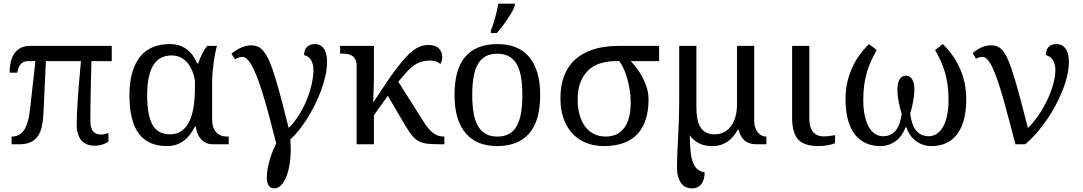

<svg xmlns="http://www.w3.org/2000/svg" viewBox="-20 -786 5898 1046"><path d="M588.9 -453.1H478Q476.6 -388.2 475.1 -327.6Q474.6 -301.8 474.1 -274.4Q473.6 -247.1 473.1 -220.9Q472.7 -194.8 472.4 -171.4Q472.2 -147.9 472.2 -129.9Q472.2 -104.5 477.3 -89.4Q482.4 -74.2 491 -66.2Q499.5 -58.1 510 -55.7Q520.5 -53.2 530.8 -53.2Q542 -53.2 551.5 -55.7Q561 -58.1 570.8 -61V-15.1Q559.1 -5.4 538.3 1.2Q517.6 7.8 495.1 7.8Q473.1 7.8 455.1 1Q437 -5.9 424.3 -20Q411.6 -34.2 404.8 -56.6Q397.9 -79.1 397.9 -110.8Q397.9 -128.9 398.9 -153.6Q399.9 -178.2 401.4 -205.8Q402.8 -233.4 404.8 -262.5Q406.7 -291.5 409.2 -318.8Q414.6 -383.3 420.9 -453.1H230L216.8 -169.9Q214.8 -126.5 207.3 -94.5Q199.7 -62.5 184.3 -41.5Q168.9 -20.5 144.5 -10.3Q120.1 0 85 0H43V-42Q62.5 -42 78.9 -49.1Q95.2 -56.2 108.2 -73.5Q121.1 -90.8 130.1 -120.1Q139.2 -149.4 144 -193.8L172.9 -453.1H134.8Q106 -453.1 91.8 -435.3Q77.6 -417.5 74.2 -390.1H32.2Q32.2 -419.9 38.1 -446.3Q43.9 -472.7 57.1 -492.7Q70.3 -512.7 91.6 -524.4Q112.8 -536.1 143.1 -536.1H588.9Z M1142.1 0Q1117.2 0 1100.1 -8.8Q1083 -17.6 1071.8 -31.5Q1060.5 -45.4 1054.4 -62.7Q1048.3 -80.1 1045.9 -97.2H1042Q1030.8 -74.2 1016.4 -54.7Q1002 -35.2 983.4 -20.8Q964.8 -6.3 941.4 1.7Q918 9.8 888.7 9.8Q839.4 9.8 801.3 -6.6Q763.2 -22.9 737.3 -56.9Q711.4 -90.8 698.2 -143.1Q685.1 -195.3 685.1 -267.1Q685.1 -339.4 700.7 -392.1Q716.3 -444.8 744.9 -479Q773.4 -513.2 814 -529.5Q854.5 -545.9 903.8 -545.9Q933.1 -545.9 956.5 -538.3Q980 -530.8 998.3 -516.8Q1016.6 -502.9 1030.3 -483.6Q1043.9 -464.4 1053.7 -440.9H1060.1Q1068.4 -467.3 1081.1 -492.4Q1093.8 -517.6 1108.9 -536.1H1162.1Q1157.7 -521.5 1152.8 -497.8Q1147.9 -474.1 1144.3 -446.8Q1140.6 -419.4 1138.2 -391.1Q1135.7 -362.8 1135.7 -338.9V-134.8Q1135.7 -90.3 1157 -66.2Q1178.2 -42 1217.8 -42H1226.1V0ZM905.8 -54.2Q944.8 -54.2 970.9 -73.7Q997.1 -93.3 1012.9 -127.7Q1028.8 -162.1 1035.4 -208.5Q1042 -254.9 1042 -309.1V-348.1Q1035.2 -384.3 1022.7 -409.9Q1010.3 -435.5 993.7 -451.9Q977.1 -468.3 957.3 -476.1Q937.5 -483.9 916 -483.9Q846.2 -483.9 814 -429Q781.7 -374 781.7 -266.1Q781.7 -159.7 810.5 -106.9Q839.4 -54.2 905.8 -54.2Z M1348.6 -539.1Q1369.6 -539.1 1387 -530.8Q1404.3 -522.5 1419.4 -502.4Q1434.6 -482.4 1449 -449Q1463.4 -415.5 1478.8 -365.7Q1494.1 -315.9 1512.2 -247.6Q1530.3 -179.2 1552.7 -88.9Q1584.5 -120.1 1609.6 -160.9Q1634.8 -201.7 1652.1 -244.6Q1669.4 -287.6 1678.5 -329.6Q1687.5 -371.6 1687.5 -404.8Q1687.5 -435.5 1675.3 -457.3Q1663.1 -479 1636.7 -485.8Q1636.7 -516.6 1653.3 -531.2Q1669.9 -545.9 1694.8 -545.9Q1714.8 -545.9 1727.8 -537.4Q1740.7 -528.8 1748.3 -515.1Q1755.9 -501.5 1758.8 -484.1Q1761.7 -466.8 1761.7 -449.2Q1761.7 -413.1 1752.9 -373.3Q1744.1 -333.5 1729.2 -293Q1714.4 -252.4 1694.6 -213.1Q1674.8 -173.8 1652.6 -138.7Q1630.4 -103.5 1606.9 -74.7Q1583.5 -45.9 1561.5 -25.9Q1562.5 -13.2 1563.2 -0.7Q1564 11.7 1564 23.9Q1564 71.3 1557.4 110.8Q1550.8 150.4 1538.8 179.2Q1526.9 208 1510.5 224.1Q1494.1 240.2 1474.6 240.2Q1454.1 240.2 1443.8 224.9Q1433.6 209.5 1433.6 184.1Q1433.6 156.7 1438.5 130.4Q1443.4 104 1450.7 80.1Q1458 56.2 1467 34.7Q1476.1 13.2 1484.9 -4.9Q1468.3 -69.3 1452.6 -129.2Q1437 -189 1421.6 -241.5Q1406.2 -293.9 1391.1 -337.2Q1376 -380.4 1361.1 -411.1Q1346.2 -441.9 1331.1 -459Q1315.9 -476.1 1300.8 -476.1Q1290 -476.1 1280 -472.2Q1270 -468.3 1260.7 -462.9L1240.7 -493.2Q1250.5 -502 1262.9 -510Q1275.4 -518.1 1289.3 -524.7Q1303.2 -531.2 1318.4 -535.2Q1333.5 -539.1 1348.6 -539.1Z M1922.9 -425.8Q1922.9 -447.8 1916.3 -461.2Q1909.7 -474.6 1898.4 -481.9Q1887.2 -489.3 1872.3 -491.7Q1857.4 -494.1 1840.8 -494.1H1833V-536.1H2017.1V-374Q2017.1 -360.4 2016.6 -336.2Q2016.1 -312 2015.1 -287.6Q2014.2 -259.3 2013.2 -228Q2052.2 -287.1 2083.5 -333.3Q2114.7 -379.4 2141.1 -414.1Q2167.5 -448.7 2189.7 -472.9Q2211.9 -497.1 2232.4 -512.2Q2252.9 -527.3 2272.9 -534.2Q2293 -541 2314.9 -541Q2351.6 -541 2370.4 -522.7Q2389.2 -504.4 2389.2 -477.1Q2389.2 -465.8 2386.2 -454.8Q2383.3 -443.8 2378.9 -437Q2371.6 -444.3 2358.2 -450.2Q2344.7 -456.1 2322.8 -456.1Q2302.2 -456.1 2284.7 -452.1Q2267.1 -448.2 2250.7 -439.5Q2234.4 -430.7 2218.8 -416.7Q2203.1 -402.8 2186 -382.8L2149.9 -340.8L2287.1 -124Q2312.5 -83 2338.4 -62.5Q2364.3 -42 2397.9 -42H2400.9V0H2386.7Q2343.3 0 2314.7 -2.4Q2286.1 -4.9 2265.4 -14.6Q2244.6 -24.4 2227.8 -43.9Q2210.9 -63.5 2190.9 -97.2L2092.8 -264.2L2017.1 -158.2V0H1922.9Z M2922.9 -269Q2922.9 -127.9 2863 -59.1Q2803.2 9.8 2688 9.8Q2633.8 9.8 2590.8 -7.3Q2547.9 -24.4 2517.8 -59.1Q2487.8 -93.8 2471.9 -146.2Q2456.1 -198.7 2456.1 -269Q2456.1 -409.2 2515.4 -477.5Q2574.7 -545.9 2690.9 -545.9Q2745.1 -545.9 2788.1 -529.1Q2831.1 -512.2 2861.1 -477.8Q2891.1 -443.4 2907 -391.4Q2922.9 -339.4 2922.9 -269ZM2552.7 -269Q2552.7 -213.4 2560.1 -170.9Q2567.4 -128.4 2583.7 -99.9Q2600.1 -71.3 2626.2 -56.6Q2652.3 -42 2689.9 -42Q2727.5 -42 2753.4 -56.6Q2779.3 -71.3 2795.4 -99.9Q2811.5 -128.4 2818.6 -170.9Q2825.7 -213.4 2825.7 -269Q2825.7 -324.7 2818.4 -366.7Q2811 -408.7 2794.9 -436.8Q2778.8 -464.8 2752.7 -479Q2726.6 -493.2 2689 -493.2Q2651.4 -493.2 2625.5 -479Q2599.6 -464.8 2583.5 -436.8Q2567.4 -408.7 2560.1 -366.7Q2552.7 -324.7 2552.7 -269ZM2653.8 -619.1Q2659.7 -632.3 2665.8 -651.1Q2671.9 -669.9 2677.5 -689.9Q2683.1 -710 2687.7 -730Q2692.4 -750 2694.8 -766.1H2784.7V-755.9Q2781.7 -744.1 2771 -724.6Q2760.3 -705.1 2745.8 -683.3Q2731.4 -661.6 2715.6 -640.9Q2699.7 -620.1 2686.5 -606H2653.8Z M3513.2 -245.1Q3513.2 -120.6 3452.4 -55.4Q3391.6 9.8 3270 9.8Q3215.8 9.8 3172.1 -8.1Q3128.4 -25.9 3097.7 -59.3Q3066.9 -92.8 3050 -141.1Q3033.2 -189.5 3033.2 -250Q3033.2 -306.6 3045.9 -349.9Q3058.6 -393.1 3080.8 -424.8Q3103 -456.5 3133.3 -477.8Q3163.6 -499 3198.7 -512Q3233.9 -524.9 3272.9 -530.5Q3312 -536.1 3351.1 -536.1H3570.8V-453.1H3416Q3429.7 -439.5 3446.5 -417.5Q3463.4 -395.5 3478.3 -368.4Q3493.2 -341.3 3503.2 -309.8Q3513.2 -278.3 3513.2 -245.1ZM3127 -242.2Q3127 -198.2 3137.2 -161.4Q3147.5 -124.5 3166.7 -98.1Q3186 -71.8 3214.6 -56.9Q3243.2 -42 3279.8 -42Q3345.2 -42 3380.6 -89.4Q3416 -136.7 3416 -225.1Q3416 -264.6 3409.9 -300.5Q3403.8 -336.4 3394.5 -366.5Q3385.3 -396.5 3374.3 -418.7Q3363.3 -440.9 3354 -453.1H3334Q3296.4 -453.1 3259.3 -443.6Q3222.2 -434.1 3192.9 -410.2Q3163.6 -386.2 3145.3 -345.5Q3127 -304.7 3127 -242.2Z M3859.9 9.8Q3817.9 9.8 3787.8 -5.6Q3757.8 -21 3737.8 -48.8Q3738.8 -7.3 3741.2 27.8Q3743.7 63 3751.7 89.4Q3759.8 115.7 3775.4 132.1Q3791 148.4 3818.8 152.8Q3818.8 171.9 3814.7 187.7Q3810.5 203.6 3802 215.3Q3793.5 227.1 3780.3 233.6Q3767.1 240.2 3749 240.2Q3733.4 240.2 3718.8 234.4Q3704.1 228.5 3692.9 214.6Q3681.6 200.7 3674.8 177.7Q3668 154.8 3668 121.1Q3668 91.3 3669.7 56.9Q3671.4 22.5 3673.3 -19.3Q3675.3 -61 3677.5 -111.8Q3679.7 -162.6 3680.2 -225.1V-536.1H3773.9V-200.2Q3773.9 -167.5 3778.8 -140.6Q3783.7 -113.8 3795.2 -94.5Q3806.6 -75.2 3825.9 -64.7Q3845.2 -54.2 3874 -54.2Q3901.9 -54.2 3924.3 -65.9Q3946.8 -77.6 3962.4 -98.9Q3978 -120.1 3986.6 -149.9Q3995.1 -179.7 3995.1 -215.8V-536.1H4088.9V-128.9Q4088.9 -106.9 4094.7 -90.6Q4100.6 -74.2 4109.6 -63.5Q4118.7 -52.7 4129.9 -47.4Q4141.1 -42 4151.9 -42H4155.3V0H4101.1Q4060.1 0 4036.6 -20.3Q4013.2 -40.5 4003.9 -80.1H4000Q3988.3 -60.1 3974.9 -43.5Q3961.4 -26.9 3944.6 -15.1Q3927.7 -3.4 3907 3.2Q3886.2 9.8 3859.9 9.8Z M4389.2 -536.1V-142.1Q4389.2 -90.8 4409.9 -66.9Q4430.7 -43 4465.3 -43Q4483.4 -43 4498.5 -44.9Q4513.7 -46.9 4529.3 -49.8V-5.9Q4522.9 -2.9 4512.7 0Q4502.4 2.9 4490.5 5.1Q4478.5 7.3 4465.3 8.5Q4452.1 9.8 4440.4 9.8Q4402.3 9.8 4375 1.7Q4347.7 -6.3 4330.1 -24.4Q4312.5 -42.5 4304 -72.3Q4295.4 -102.1 4295.4 -145V-536.1Z M5055.2 9.8Q5029.3 9.8 5007.3 2Q4985.4 -5.9 4967.8 -19.5Q4950.2 -33.2 4937.5 -52Q4924.8 -70.8 4917.5 -92.8H4913.1Q4905.8 -70.8 4892.8 -52Q4879.9 -33.2 4862.5 -19.5Q4845.2 -5.9 4823.2 2Q4801.3 9.8 4775.4 9.8Q4731.9 9.8 4697 -6.1Q4662.1 -22 4637.5 -53.5Q4612.8 -85 4599.6 -132.8Q4586.4 -180.7 4586.4 -244.1Q4586.4 -293.5 4595.9 -336.4Q4605.5 -379.4 4622.6 -417Q4639.6 -454.6 4663.1 -486.8Q4686.5 -519 4714.4 -545.9L4756.3 -513.2Q4739.7 -483.9 4726.1 -454.6Q4712.4 -425.3 4702.9 -392.8Q4693.4 -360.4 4688.2 -323.5Q4683.1 -286.6 4683.1 -242.2Q4683.1 -190.9 4691.7 -153.6Q4700.2 -116.2 4714.8 -91.8Q4729.5 -67.4 4749 -55.7Q4768.6 -43.9 4790 -43.9Q4814.5 -43.9 4832 -52.5Q4849.6 -61 4861.6 -77.1Q4873.5 -93.3 4881.1 -115.7Q4888.7 -138.2 4892.1 -166Q4888.7 -177.7 4884.5 -192.9Q4880.4 -208 4877 -225.3Q4873.5 -242.7 4871.3 -260.7Q4869.1 -278.8 4869.1 -295.9Q4869.1 -337.9 4882.3 -356Q4895.5 -374 4915 -374Q4935.1 -374 4948.2 -356Q4961.4 -337.9 4961.4 -295.9Q4961.4 -278.8 4959 -260.7Q4956.5 -242.7 4953.1 -225.3Q4949.7 -208 4945.8 -192.9Q4941.9 -177.7 4938.5 -166Q4942.4 -138.2 4949.7 -115.7Q4957 -93.3 4969 -77.1Q4981 -61 4998.5 -52.5Q5016.1 -43.9 5040 -43.9Q5062 -43.9 5081.5 -55.7Q5101.1 -67.4 5115.7 -91.8Q5130.4 -116.2 5138.9 -153.6Q5147.5 -190.9 5147.5 -242.2Q5147.5 -286.6 5142.3 -323.5Q5137.2 -360.4 5127.7 -392.8Q5118.2 -425.3 5104.7 -454.6Q5091.3 -483.9 5074.2 -513.2L5116.2 -545.9Q5144 -519 5167.5 -486.8Q5190.9 -454.6 5208 -417Q5225.1 -379.4 5234.6 -336.4Q5244.1 -293.5 5244.1 -244.1Q5244.1 -180.7 5231 -132.8Q5217.8 -85 5193.4 -53.5Q5168.9 -22 5133.8 -6.1Q5098.6 9.8 5055.2 9.8Z M5803.2 -449.2Q5803.2 -413.1 5793.7 -372.6Q5784.2 -332 5767.3 -290Q5750.5 -248 5727.8 -206.3Q5705.1 -164.6 5678.5 -126.7Q5651.9 -88.9 5623 -56.4Q5594.2 -23.9 5565.4 0H5512.2Q5495.1 -64.5 5479.2 -124.8Q5463.4 -185.1 5448.5 -238Q5433.6 -291 5419.2 -334.7Q5404.8 -378.4 5390.6 -409.9Q5376.5 -441.4 5362.1 -458.7Q5347.7 -476.1 5332.5 -476.1Q5324.2 -476.1 5315.2 -473.6Q5306.2 -471.2 5297.4 -465.8L5279.3 -497.1Q5298.8 -514.2 5324.5 -526.6Q5350.1 -539.1 5380.4 -539.1Q5401.9 -539.1 5418.5 -530.5Q5435.1 -522 5449.5 -501.5Q5463.9 -481 5477.3 -447.3Q5490.7 -413.6 5505.9 -363.8Q5521 -314 5539.1 -245.8Q5557.1 -177.7 5580.1 -88.9Q5612.3 -120.1 5639.6 -160.9Q5667 -201.7 5687 -244.6Q5707 -287.6 5718.3 -329.6Q5729.5 -371.6 5729.5 -404.8Q5729.5 -435.5 5717 -457.3Q5704.6 -479 5678.2 -485.8Q5678.2 -516.6 5693.8 -531.2Q5709.5 -545.9 5734.4 -545.9Q5754.4 -545.9 5767.8 -537.4Q5781.2 -528.8 5789.1 -515.1Q5796.9 -501.5 5800 -484.1Q5803.2 -466.8 5803.2 -449.2Z"/></svg>

Font: Droid-TTFautohint Serif
Style: Regular
Weight: 400
Foundry: Ascender Corporation
Version: Version 1.00; ttfautohint (v1.00rc1.4-1a1c-dirty) -l 8 -r 50